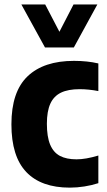

<svg xmlns="http://www.w3.org/2000/svg" viewBox="-20 -828 480 858"><path d="M31 -272.5Q31 -418 103.2 -487Q175.5 -556 310.5 -556Q370.5 -556 419.5 -544.5V-421Q376 -429.5 336 -429.5Q284.5 -429.5 252.5 -414Q220.5 -398.5 205 -364.8Q189.5 -331 189.5 -275Q189.5 -216.5 204.2 -181.5Q219 -146.5 248 -131.2Q277 -116 322 -116Q363.5 -116 419.5 -133V-9.5Q390.5 0 357.5 5.2Q324.5 10.5 292 10.5Q164 10.5 97.5 -59.2Q31 -129 31 -272.5ZM308.5 -808H415L310 -616H181L75.5 -808H182L245.5 -686Z"/></svg>

Font: Encode Sans Semi Condensed
Style: Bold
Weight: 700
Width: 4
Designer: Multiple Designers
Foundry: Impallari Type
Version: Version 2.000